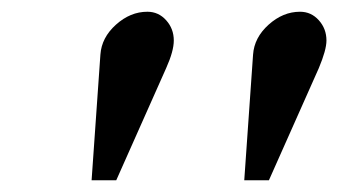

<svg xmlns="http://www.w3.org/2000/svg" viewBox="-20 -705 595 327"><path d="M396 -398 411 -612Q413 -641 437.5 -663Q462 -685 491 -685Q510 -685 523 -670.5Q536 -656 536 -636Q536 -620 523 -589L438 -398ZM136 -398 151 -612Q153 -641 177.5 -663Q202 -685 231 -685Q250 -685 263 -670.5Q276 -656 276 -636Q276 -618 263 -589L178 -398Z"/></svg>

Font: STIX MathJax Main
Style: Bold Italic
Weight: 700
Italic angle: -16.33°
Designer: MicroPress Inc., with final additions and corrections provided by Coen Hoffman, Elsevier (retired)
Version: Version 1.1.1